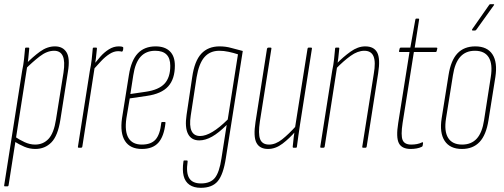

<svg xmlns="http://www.w3.org/2000/svg" viewBox="-20 -707 2412 919"><path d="M149 6Q122 6 97 -4.5Q72 -15 47 -31L51 -53Q73 -38 98 -26.5Q123 -15 148 -15Q187 -15 212.5 -42.5Q238 -70 248 -135L284 -360Q292 -414 280.5 -439Q269 -464 239 -464Q205 -464 170 -437Q135 -410 98 -373L101 -398Q137 -435 171.5 -460Q206 -485 243 -485Q281 -485 298.5 -456.5Q316 -428 305 -363L269 -134Q257 -57 226 -25.5Q195 6 149 6ZM4 185Q-1 185 0 180L86 -368Q92 -396 95 -423.5Q98 -451 100 -475Q100 -479 104 -479H117Q120 -479 120 -475Q118 -452 115.5 -428.5Q113 -405 110 -390V-388L21 180Q20 185 15 185Z M357 0Q352 0 353 -5L410 -368Q416 -396 419 -423.5Q422 -451 424 -475Q424 -479 428 -479H441Q444 -479 444 -475Q442 -452 439 -427.5Q436 -403 433 -386V-384L374 -5Q373 0 368 0ZM425 -372 428 -397Q443 -416 461 -436.5Q479 -457 501.5 -471Q524 -485 548 -485Q553 -485 558.5 -484.5Q564 -484 568 -482Q570 -481 570 -478Q570 -475 569.5 -470.5Q569 -466 567 -463Q566 -459 562 -460Q559 -461 555 -461.5Q551 -462 545 -462Q525 -462 504 -448.5Q483 -435 463.5 -414Q444 -393 425 -372Z M659 6Q603 6 578.5 -32Q554 -70 564 -141L597 -348Q608 -418 639.5 -451.5Q671 -485 725 -485Q769 -485 793 -461.5Q817 -438 817 -393Q817 -329 785 -293.5Q753 -258 683 -248L601 -236L585 -141Q576 -78 595 -46.5Q614 -15 659 -15Q703 -15 724.5 -39Q746 -63 752 -119Q752 -123 756 -123H768Q773 -123 772 -118Q765 -54 738 -24Q711 6 659 6ZM604 -257 679 -268Q740 -277 767.5 -306.5Q795 -336 795 -392Q795 -464 723 -464Q679 -464 653 -435.5Q627 -407 618 -347Z M1031 -485Q1061 -485 1087 -477.5Q1113 -470 1142 -463L1061 50Q1049 128 1022.5 160Q996 192 941 192Q908 192 887 177.5Q866 163 859 135Q852 107 858 66Q858 61 862 61H874Q879 61 878 67Q870 120 885.5 145.5Q901 171 942 171Q987 171 1008.5 144.5Q1030 118 1040 51L1065 -109Q1027 -71 995 -53Q963 -35 934 -35Q896 -35 880 -66Q864 -97 873 -157L900 -338Q911 -415 943.5 -450Q976 -485 1031 -485ZM938 -56Q990 -56 1070 -135L1119 -447Q1098 -454 1074.5 -459Q1051 -464 1030 -464Q985 -464 958.5 -433.5Q932 -403 921 -337L893 -154Q878 -56 938 -56Z M1263 6Q1223 6 1207.5 -23.5Q1192 -53 1203 -123L1258 -474Q1260 -479 1264 -479H1275Q1280 -479 1279 -474L1224 -126Q1215 -67 1225 -41Q1235 -15 1268 -15Q1299 -15 1330.5 -40Q1362 -65 1398 -105L1395 -79Q1366 -45 1332.5 -19.5Q1299 6 1263 6ZM1384 0Q1381 0 1381 -4Q1383 -27 1386 -51.5Q1389 -76 1393 -93L1392 -95L1452 -474Q1453 -479 1457 -479H1469Q1474 -479 1473 -474L1416 -111Q1412 -83 1408 -56Q1404 -29 1401 -4Q1401 0 1397 0Z M1718 0Q1713 0 1714 -5L1769 -353Q1779 -410 1768 -437Q1757 -464 1724 -464Q1692 -464 1658 -439.5Q1624 -415 1588 -378L1591 -402Q1622 -434 1657.5 -459.5Q1693 -485 1728 -485Q1770 -485 1785.5 -455.5Q1801 -426 1790 -356L1735 -5Q1734 0 1730 0ZM1517 0Q1512 0 1513 -5L1570 -368Q1576 -396 1579 -423.5Q1582 -451 1584 -475Q1584 -479 1588 -479H1601Q1604 -479 1604 -475Q1602 -452 1599 -427.5Q1596 -403 1593 -386V-384L1534 -5Q1533 0 1528 0Z M1946 6Q1903 6 1889 -22Q1875 -50 1886 -118L1940 -458H1894Q1889 -458 1890 -463L1893 -475Q1894 -479 1898 -479H1944L1968 -613Q1969 -618 1972 -618H1982Q1987 -618 1986 -613L1965 -479H2069Q2074 -479 2073 -474L2070 -462Q2069 -458 2065 -458H1961L1907 -118Q1898 -59 1907 -37Q1916 -15 1948 -15Q1963 -15 1976 -17.5Q1989 -20 2001 -26Q2003 -27 2004 -25.5Q2005 -24 2005 -22L2003 -10Q2003 -6 1998 -4Q1988 1 1974 3.5Q1960 6 1946 6Z M2191 6Q2134 6 2108.5 -32.5Q2083 -71 2094 -141L2127 -348Q2138 -418 2169.5 -451.5Q2201 -485 2255 -485Q2312 -485 2337 -447Q2362 -409 2351 -338L2318 -131Q2307 -61 2275.5 -27.5Q2244 6 2191 6ZM2192 -15Q2236 -15 2262 -43.5Q2288 -72 2297 -132L2329 -338Q2339 -400 2319.5 -432Q2300 -464 2253 -464Q2209 -464 2183 -435Q2157 -406 2148 -347L2115 -141Q2105 -79 2125 -47Q2145 -15 2192 -15ZM2242 -561Q2240 -561 2239.5 -563Q2239 -565 2240 -567L2321 -683Q2323 -687 2327 -687H2341Q2344 -687 2345 -685.5Q2346 -684 2344 -682L2260 -565Q2258 -561 2253 -561Z"/></svg>

Font: Sofia Sans Extra Condensed Thin
Style: Italic
Weight: 250
Italic angle: -9°
Version: Version 4.100